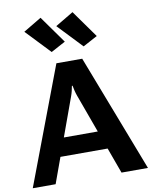

<svg xmlns="http://www.w3.org/2000/svg" viewBox="-118 -1077 911 1153"><g transform="rotate(-10 338.0 -500.0)"><path d="M-13.4 0H126L308.8 -502.7Q314.7 -518.8 318.4 -534.1Q322 -549.3 324.7 -564.7H328.9Q331.8 -549.3 335.3 -534.2Q338.9 -519 344.7 -502.7L527.8 0H689L414.1 -714.4H256.6ZM139.9 -156.7H523.4L488.5 -267.8H174.6ZM240.7 -785.9 328.9 -833.5 210.2 -1000 99.9 -934.1ZM435.5 -785.9 523.7 -833.5 405 -1000 294.7 -934.1Z"/></g></svg>

Font: Roboto Flex
Style: Regular
Weight: 400
Designer: Berlow after Robertson
Foundry: Google
Version: Version 3.200;gftools[0.9.32]